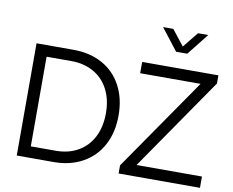

<svg xmlns="http://www.w3.org/2000/svg" viewBox="-99 -1124 1525 1255"><g transform="rotate(10 663.0 -496.5)"><path d="M88 -745H333Q443 -745 525.5 -699.5Q608 -654 653 -569.5Q698 -485 698 -373Q698 -261 653 -176.5Q608 -92 525 -46Q442 0 333 0H88ZM333 -75Q418 -75 481.5 -111.5Q545 -148 579.5 -215Q614 -282 614 -373Q614 -463 579.5 -530Q545 -597 481 -633.5Q417 -670 333 -670H168V-75ZM764 -54 1190 -670H789V-745H1295V-691L870 -75H1304V0H764ZM952 -993 1033 -890 1116 -993H1184L1070 -849H996L884 -993Z"/></g></svg>

Font: Evergrow Sans 
Style: Regular
Weight: 400
Foundry: 10Web
Version: Version 1.000